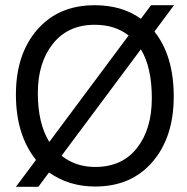

<svg xmlns="http://www.w3.org/2000/svg" viewBox="-20 -707 715 736"><path d="M345 -67Q448 -67 505 -139.5Q562 -212 562 -330.5Q562 -449 520 -518L216 -110Q270 -67 345 -67ZM169 -163 473 -571Q421 -612 343 -612Q241 -612 183 -539.5Q125 -467 125 -350.5Q125 -234 169 -163ZM572 -586Q646 -493 646 -337Q646 -181 564.5 -86.5Q483 8 345 8Q244 8 168 -46L127 9H41L118 -94Q41 -190 41 -344.5Q41 -499 122.5 -593Q204 -687 343 -687Q448 -687 520 -635L559 -687H647Z"/></svg>

Font: Hind Mysuru
Style: Regular
Weight: 400
Designer: Manushi Parikh, Hitesh Malaviya
Foundry: Indian Type Foundry
Version: Version 0.703;PS 1.0;hotconv 1.0.86;makeotf.lib2.5.63406